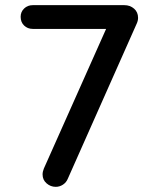

<svg xmlns="http://www.w3.org/2000/svg" viewBox="-20 -720 592 744"><path d="M196 4Q176 4 160.5 -9.5Q145 -23 145 -44Q145 -55 150 -67L401 -630L413 -608H107Q87 -608 73.5 -621Q60 -634 60 -655Q60 -674 73.5 -687Q87 -700 107 -700H462Q484 -700 499.5 -686.5Q515 -673 515 -651Q515 -640 510 -629L243 -28Q237 -13 224 -4.5Q211 4 196 4Z"/></svg>

Font: Quicksand SemiBold
Style: Regular
Weight: 600
Designer: Andrew Paglinawan
Foundry: Andrew Paglinawan
Version: Version 3.004